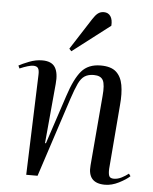

<svg xmlns="http://www.w3.org/2000/svg" viewBox="-55 -817 699 877"><g transform="rotate(5 294.5 -378.5)"><path d="M572 -35Q555 -19 522.5 -2.5Q490 14 459 14Q378 14 386 -69L413 -388Q418 -441 407.5 -461Q397 -481 365 -481Q340 -481 323.5 -470.5Q307 -460 295 -434.5Q283 -409 268 -364L149 0H97L113 -459Q114 -481 108 -490Q102 -499 86 -499Q66 -499 24 -481L18 -494Q34 -503 64.5 -515Q95 -527 125 -527Q168 -527 184 -501Q200 -475 195 -425L170 -152L174 -151L248 -375Q274 -455 305 -491Q336 -527 393 -527Q440 -527 463.5 -506Q487 -485 494 -446.5Q501 -408 496 -354L472 -60Q471 -38 475.5 -27.5Q480 -17 497 -17Q515 -17 532.5 -26Q550 -35 564 -46ZM335 -734Q347 -753 358.5 -762Q370 -771 386 -771Q406 -771 416.5 -755.5Q427 -740 425 -712L253 -580L243 -591Z"/></g></svg>

Font: Literata 72pt
Style: Italic
Weight: 400
Italic angle: -2°
Designer: Latin by Veronika Burian and Jose Scaglione. Greek by Irene Vlachou. Cyrillic by Vera Evstafieva
Foundry: TypeTogether
Version: Version 3.002